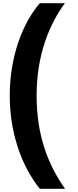

<svg xmlns="http://www.w3.org/2000/svg" viewBox="-20 -813 489 1201"><path d="M41 -216C41 6 107 215 229 368H387C279 215 209 32 209 -215C209 -470 289 -662 386 -793H229C120 -667 41 -456 41 -216Z"/></svg>

Font: Noto Sans Kannada Black
Style: Regular
Weight: 900
Designer: Jelle Bosma - Monotype Design Team
Foundry: Monotype Imaging Inc.
Version: Version 2.005